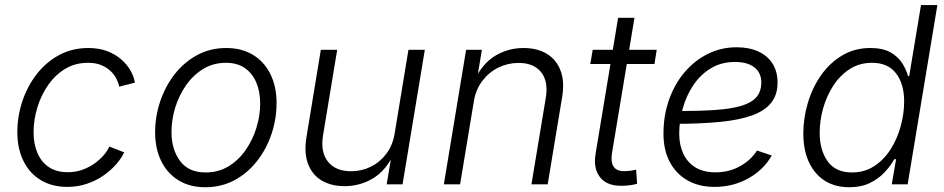

<svg xmlns="http://www.w3.org/2000/svg" viewBox="-20 -748 3832 779"><path d="M253.4 10.3Q190.9 10.3 145.3 -17.3Q99.6 -44.9 75 -95.2Q50.3 -145.5 50.3 -211.9Q50.3 -275.9 70.6 -336.9Q90.8 -397.9 128.7 -446.8Q166.5 -495.6 219.5 -524.4Q272.5 -553.2 338.4 -553.2Q380.9 -553.2 414.1 -540.8Q447.3 -528.3 471.2 -507.6Q495.1 -486.8 509.3 -462.2Q523.4 -437.5 527.3 -412.6L463.4 -396.5Q460.9 -411.6 452.4 -428.5Q443.8 -445.3 428.5 -460Q413.1 -474.6 390.6 -483.9Q368.2 -493.2 337.4 -493.2Q284.7 -493.2 243.9 -468.3Q203.1 -443.4 174.6 -401.9Q146 -360.4 131.1 -310.5Q116.2 -260.7 116.2 -211.4Q116.2 -164.6 131.6 -127.9Q147 -91.3 177.7 -70.3Q208.5 -49.3 254.9 -49.3Q287.6 -49.3 315.4 -59.6Q343.3 -69.8 365 -85.7Q386.7 -101.6 401.9 -119.6Q417 -137.7 423.8 -153.3L483.9 -129.9Q472.2 -105 450.2 -80.1Q428.2 -55.2 398.2 -34.7Q368.2 -14.2 331.5 -2Q294.9 10.3 253.4 10.3Z M813 11.7Q750.5 11.7 704.8 -16.1Q659.2 -43.9 634.3 -94.2Q609.4 -144.5 609.4 -211.4Q609.4 -275.4 629.9 -336.4Q650.4 -397.5 688.2 -446.3Q726.1 -495.1 779.3 -524.2Q832.5 -553.2 897.9 -553.2Q960.9 -553.2 1006.6 -525.4Q1052.2 -497.6 1077.1 -447.3Q1102.1 -397 1102.1 -330.1Q1102.1 -265.1 1081.5 -204.1Q1061 -143.1 1022.7 -94.2Q984.4 -45.4 931.2 -16.8Q877.9 11.7 813 11.7ZM814.5 -48.3Q866.2 -48.3 907.2 -73.2Q948.2 -98.1 976.8 -139.4Q1005.4 -180.7 1020.5 -230Q1035.6 -279.3 1035.6 -328.1Q1035.6 -375.5 1020 -412.8Q1004.4 -450.2 973.6 -471.7Q942.9 -493.2 896.5 -493.2Q845.7 -493.2 804.9 -468.5Q764.2 -443.8 735.4 -402.8Q706.5 -361.8 691.2 -312.3Q675.8 -262.7 675.8 -212.4Q675.8 -141.6 710.4 -95Q745.1 -48.3 814.5 -48.3Z M1378.4 7.3Q1323.7 7.3 1285.2 -15.6Q1246.6 -38.6 1229.7 -83.3Q1212.9 -127.9 1223.6 -192.9L1281.7 -545.9H1348.1L1290.5 -197.8Q1279.8 -131.3 1310.5 -92.3Q1341.3 -53.2 1404.8 -53.2Q1447.3 -53.2 1484.4 -71.5Q1521.5 -89.8 1547.4 -124Q1573.2 -158.2 1581.1 -205.6L1637.2 -545.9H1703.6L1613.3 0H1548.8L1570.3 -127.4H1580.1Q1545.4 -55.2 1492.7 -23.9Q1439.9 7.3 1378.4 7.3Z M1902.8 -338.4 1846.7 0H1780.8L1871.1 -545.9H1935.1L1914.1 -418.5L1903.8 -420.4Q1937.5 -490.7 1989.7 -522Q2042 -553.2 2103.5 -553.2Q2160.2 -553.2 2199 -529.5Q2237.8 -505.9 2254.6 -460.9Q2271.5 -416 2260.3 -351.1L2202.1 0H2136.2L2194.3 -350.1Q2205.6 -417.5 2175.5 -455.1Q2145.5 -492.7 2084 -492.7Q2040.5 -492.7 2002.2 -473.9Q1963.9 -455.1 1937.3 -420.2Q1910.6 -385.3 1902.8 -338.4Z M2644.5 -545.9 2635.3 -488.3H2375L2384.8 -545.9ZM2487.8 -675.8H2554.2L2463.4 -128.9Q2456.5 -87.4 2471.9 -68.8Q2487.3 -50.3 2524.4 -54.2Q2531.2 -54.2 2541.7 -55.9Q2552.2 -57.6 2561 -59.6L2564.9 -2.4Q2554.7 0.5 2541.5 2.7Q2528.3 4.9 2514.6 5.4Q2447.8 9.8 2417 -25.9Q2386.2 -61.5 2396.5 -124.5Z M2879.9 10.3Q2815.9 10.3 2769.5 -16.1Q2723.1 -42.5 2697.5 -90.8Q2671.9 -139.2 2671.9 -205.6Q2671.9 -279.3 2694.3 -343Q2716.8 -406.7 2757.3 -454.6Q2797.9 -502.4 2851.8 -529.3Q2905.8 -556.2 2968.8 -556.2Q3020 -556.2 3057.4 -538.8Q3094.7 -521.5 3114.7 -489.5Q3134.8 -457.5 3134.8 -413.1Q3134.8 -363.8 3109.1 -331.3Q3083.5 -298.8 3032 -280Q2980.5 -261.2 2902.1 -253.4Q2823.7 -245.6 2719.2 -245.6L2727.1 -297.4Q2816.9 -297.4 2881.6 -301.8Q2946.3 -306.2 2987.8 -318.6Q3029.3 -331.1 3049.1 -354Q3068.8 -377 3068.8 -413.6Q3068.8 -453.1 3040.5 -474.9Q3012.2 -496.6 2962.9 -496.6Q2906.2 -496.6 2863.8 -470.7Q2821.3 -444.8 2793 -402.3Q2764.6 -359.9 2750.2 -308.3Q2735.8 -256.8 2735.8 -205.6Q2735.8 -160.6 2752 -125.2Q2768.1 -89.8 2800.8 -69.3Q2833.5 -48.8 2883.3 -48.8Q2937 -48.8 2981.4 -73Q3025.9 -97.2 3051.3 -137.2L3111.3 -117.2Q3078.6 -59.1 3016.4 -24.4Q2954.1 10.3 2879.9 10.3Z M3425.8 11.7Q3338.9 11.7 3289.1 -47.4Q3239.3 -106.4 3239.3 -205.6Q3239.3 -268.6 3257.6 -330.3Q3275.9 -392.1 3311 -442.4Q3346.2 -492.7 3396.7 -522.9Q3447.3 -553.2 3511.2 -553.2Q3562 -553.2 3593.3 -535.4Q3624.5 -517.6 3640.9 -491.2Q3657.2 -464.8 3664.1 -439.5H3668.9L3716.8 -727.5H3783.2L3662.6 0H3598.1L3615.7 -102.1H3608.4Q3593.3 -75.2 3569.1 -49.1Q3544.9 -22.9 3509.5 -5.6Q3474.1 11.7 3425.8 11.7ZM3436 -48.3Q3487.8 -48.3 3527.3 -74.2Q3566.9 -100.1 3593.8 -142.8Q3620.6 -185.5 3634.5 -236.3Q3648.4 -287.1 3648.4 -336.4Q3648.4 -407.2 3615.7 -450.2Q3583 -493.2 3518.1 -493.2Q3467.3 -493.2 3427.7 -467.8Q3388.2 -442.4 3361.1 -400.6Q3334 -358.9 3319.8 -308.8Q3305.7 -258.8 3305.7 -209Q3305.7 -138.7 3338.1 -93.5Q3370.6 -48.3 3436 -48.3Z"/></svg>

Font: Inter Light
Style: Italic
Weight: 300
Italic angle: -9.3988°
Designer: Rasmus Andersson
Foundry: rsms
Version: Version 4.001;git-66647c0bb